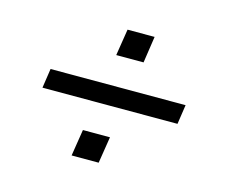

<svg xmlns="http://www.w3.org/2000/svg" viewBox="-78 -638 827 706"><g transform="rotate(15 335.5 -285.0)"><path d="M79 -248 90 -322H604L593 -248ZM247 -35 263 -136H366L350 -35ZM310 -434 326 -535H429L414 -434Z"/></g></svg>

Font: Nunito Sans 7pt SemiExpanded Medium
Style: Italic
Weight: 500
Width: 6
Italic angle: -9°
Designer: Vernon Adams
Foundry: Vernon Adams
Version: Version 3.101;gftools[0.9.27]